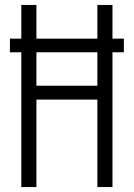

<svg xmlns="http://www.w3.org/2000/svg" viewBox="-20 -755 540 775"><path d="M66 0V-544H20V-599H66V-735H127V-599H373V-735H434V-599H480V-544H434V0H373V-353H127V0ZM373 -409V-544H127V-409Z"/></svg>

Font: Iosevka Custom Light
Style: Regular
Weight: 300
Monospace: yes
Designer: Belleve Invis
Foundry: Belleve Invis
Version: Version 27.3.5